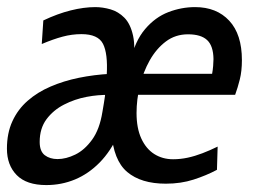

<svg xmlns="http://www.w3.org/2000/svg" viewBox="-29 -520 740 554"><path d="M285 -246Q255.5 -247 221 -240.5Q186.5 -234 155.8 -218.2Q125 -202.5 105.2 -176Q85.5 -149.5 85.5 -110.5Q85.5 -83.5 100.2 -72.2Q115 -61 137 -61Q161.5 -61 188.2 -74Q215 -87 236.8 -117Q258.5 -147 266.5 -197Q269 -212.5 270.8 -222.5Q272.5 -232.5 273.8 -242.2Q275 -252 276.2 -266.2Q277.5 -280.5 279 -304Q282.5 -365.5 268.2 -393.5Q254 -421.5 206 -421.5Q178.5 -421.5 151.5 -414.2Q124.5 -407 91.5 -393L96 -461Q137 -480.5 175 -490Q213 -499.5 246 -499.5Q267.5 -499.5 290 -493Q312.5 -486.5 330 -468.8Q347.5 -451 355 -416.8Q362.5 -382.5 353.5 -327.5L346.5 -342Q360.5 -402 389.8 -436.2Q419 -470.5 456.8 -485Q494.5 -499.5 534 -499.5Q596 -499.5 632.5 -460.2Q669 -421 669 -346.5Q669 -315 663 -291Q657 -267 649.5 -246.5H330.5L347.5 -307H583Q585 -317.5 586 -329.5Q587 -341.5 587 -349.5Q586.5 -387.5 568.8 -404.2Q551 -421 513.5 -421Q477 -421 449.5 -400.2Q422 -379.5 403 -345.8Q384 -312 374.5 -272.2Q365 -232.5 365 -194Q365 -150 378.8 -120.2Q392.5 -90.5 416.2 -75.5Q440 -60.5 470.5 -60.5Q491.5 -60.5 512.5 -65Q533.5 -69.5 555 -77.8Q576.5 -86 599 -97L597 -30Q566 -13.5 529.5 -1.8Q493 10 449.5 10Q378 10 338 -23.8Q298 -57.5 292.5 -139L313 -133Q290.5 -83.5 258.5 -51Q226.5 -18.5 187.5 -2.2Q148.5 14 104.5 14Q47.5 14 19.2 -14.8Q-9 -43.5 -9 -91Q-9 -136 6.8 -170.2Q22.5 -204.5 50.8 -229.2Q79 -254 116.8 -270.2Q154.5 -286.5 198.5 -295.5Q242.5 -304.5 289.5 -307Z"/></svg>

Font: Cabin
Style: Italic
Weight: 400
Width: 4
Italic angle: -10°
Designer: Pablo Impallari
Foundry: Pablo Impallari. http://www.impallari.com Igino Marini. http://www.ikern.com
Version: Version 3.001